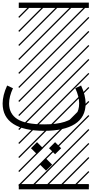

<svg xmlns="http://www.w3.org/2000/svg" viewBox="-142 -990 696 1453"><path d="M-87.9 -342.8 -43.9 -322.3Q-73.2 -259.3 -73.2 -206.5Q-73.2 -128.9 -11 -88.9Q51.3 -48.8 192.4 -48.8Q287.6 -48.8 346.9 -67.9Q406.2 -86.9 431.6 -121.1Q457 -155.3 457 -206.5Q457 -259.3 427.7 -322.3L471.7 -342.8Q505.9 -268.6 505.9 -206.5Q505.9 -103.5 425.3 -51.8Q344.7 0 192.4 0Q40 0 -41 -52Q-122.1 -104 -122.1 -206.5Q-122.1 -268.6 -87.9 -342.8ZM0 402.8H530.3V442.9H0ZM0 -970.2H530.3V-930.2H0ZM526.9 410.6 533.7 417.5 525.4 425.8 518.6 418.9ZM526.9 304.7 533.7 311.5 419.4 425.8 412.6 418.9ZM526.9 198.7 533.7 205.6 313.5 425.8 306.6 418.9ZM526.9 92.3 533.7 99.1 207.5 425.8 200.7 418.9ZM526.9 -13.2 533.7 -6.3 101.6 425.8 94.7 418.9ZM526.9 -119.1 533.7 -112.3 3.4 418 -3.4 411.1ZM526.9 -225.6 533.7 -218.8 3.4 311.5 -3.4 304.7ZM526.9 -331.5 533.7 -324.7 3.4 205.6 -3.4 198.7ZM526.9 -438 533.7 -431.2 3.4 99.1 -3.4 92.3ZM526.9 -543.5 533.7 -536.6 3.4 -6.3 -3.4 -13.2ZM526.9 -649.4 533.7 -642.6 3.4 -112.3 -3.4 -119.1ZM526.9 -755.9 533.7 -749 3.4 -218.8 -3.4 -225.6ZM526.9 -861.8 533.7 -855 3.4 -324.7 -3.4 -331.5ZM516.6 -958 523.4 -951.2 3.4 -431.2 -3.4 -438ZM411.1 -958 418 -951.2 3.4 -536.6 -3.4 -543.5ZM305.2 -958 312 -951.2 3.4 -642.6 -3.4 -649.4ZM198.7 -958 205.6 -951.2 3.4 -749 -3.4 -755.9ZM92.3 -958 99.1 -951.2 3.4 -855 -3.4 -861.8ZM229 131.8 274.9 85.9 320.8 131.8 274.9 177.2ZM92.3 131.8 138.2 85.9 184.1 131.8 138.2 177.2ZM160.6 255.9 206.5 210 252.4 255.9 206.5 301.3Z"/></svg>

Font: AzarMehrMSRS3
Style: Regular
Weight: 1
Designer: Amin Abedi
Version: Version 1.00